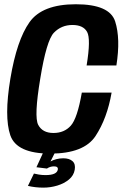

<svg xmlns="http://www.w3.org/2000/svg" viewBox="-20 -700 569 880"><path d="M210.5 4Q56 4 27.2 -80.2Q-1.5 -164.5 27.5 -339.5Q57 -516 115.2 -598.2Q173.5 -680.5 327.5 -680.5Q482.5 -680.5 507.8 -601.8Q533 -523 513.5 -400H377Q397 -522 379.2 -553.8Q361.5 -585.5 312 -585.5Q261.5 -585.5 227.2 -550.2Q193 -515 164.5 -339.5Q135.5 -165.5 155 -128Q174.5 -90.5 225 -90.5Q274.5 -90.5 304.5 -124Q334.5 -157.5 355 -275.5H491.5Q471 -157.5 418 -76.8Q365 4 210.5 4ZM179 160Q141.5 160 108 152L135.5 95.5Q144.5 98 158.8 100.2Q173 102.5 189 102.5Q240 102.5 245 77.5Q247.5 62.5 227.5 62.5Q210 62.5 195 72.5L147 66.5L177.5 0H231.5L211.5 40Q222 34 237.2 29.8Q252.5 25.5 270 25.5Q298 25.5 312.5 38.8Q327 52 322.5 78Q318 104.5 296 122.8Q274 141 242.8 150.5Q211.5 160 179 160Z"/></svg>

Font: Anybody SemiBold
Style: Italic
Weight: 600
Italic angle: -10°
Designer: Tyler Finck
Foundry: Etcetera Type Company
Version: Version 1.010; ttfautohint (v1.8.3) -l 8 -r 50 -G 200 -x 14 